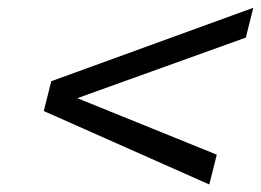

<svg xmlns="http://www.w3.org/2000/svg" viewBox="-20 -600 684 503"><path d="M528.3 -116.7 94.7 -309.1 114.3 -387.2 643.6 -579.6 624 -501.5 182.6 -342.8 547.9 -194.8Z"/></svg>

Font: Lesson One Light
Style: Italic
Weight: 300
Italic angle: -14°
Designer: But Ko, Victor Gaultney, Annie Olsen, Julie Remington, Don Collingsworth, Eric Hays, Becca Hirsbrunner
Version: Version 1.100